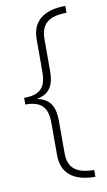

<svg xmlns="http://www.w3.org/2000/svg" viewBox="-96 -761 539 965"><g transform="rotate(-10 173.0 -278.0)"><path d="M310 158V123C220 123 178 90 178 15V-152C178 -220 155 -265 93 -277V-280C155 -291 178 -336 178 -404V-568C178 -646 220 -679 310 -679V-714C199 -714 139 -665 139 -574V-408C139 -326 106 -295 26 -295V-261C106 -261 139 -228 139 -148V18C139 109 198 158 310 158Z"/></g></svg>

Font: Noto Sans Myanmar ExtraLight
Style: Regular
Weight: 200
Designer: Monotype Design Team
Foundry: Monotype Imaging Inc.
Version: Version 2.107